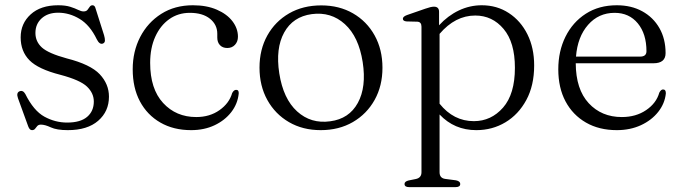

<svg xmlns="http://www.w3.org/2000/svg" viewBox="-20 -496 2659 748"><path d="M206.5 -446.5Q166.5 -446.5 142.2 -424.5Q118 -402.5 118 -367.5Q118 -334 143.2 -311Q168.5 -288 240 -268.5Q332.5 -245 368.5 -206.8Q404.5 -168.5 404.5 -119.5Q404.5 -62 362.5 -25.5Q320.5 11 244 11Q201 11 178 0.2Q155 -10.5 139.5 -10.5Q130 -10.5 125.2 -5Q120.5 0.5 116.5 5.8Q112.5 11 104.5 11Q95.5 11 90 -3.5L50 -113.5Q42.5 -135 56.5 -140.5Q69.5 -145.5 78.5 -130Q111 -64.5 153 -41.5Q195 -18.5 241.5 -18.5Q293.5 -18.5 319.5 -40.8Q345.5 -63 345.5 -100.5Q345.5 -133 319 -158.5Q292.5 -184 215.5 -204.5Q129 -226.5 94.8 -261.2Q60.5 -296 60.5 -350.5Q60.5 -404.5 99.5 -440Q138.5 -475.5 206.5 -475.5Q235 -475.5 253.8 -469.5Q272.5 -463.5 284.5 -457.5Q296.5 -451.5 305.5 -451.5Q316 -451.5 320.8 -457.5Q325.5 -463.5 329.5 -469.5Q333.5 -475.5 340.5 -475.5Q349.5 -475.5 352.5 -462.5L385.5 -358.5Q389 -346.5 388.8 -337.8Q388.5 -329 380 -326Q367.5 -322 357 -343Q330.5 -398 290.5 -422.2Q250.5 -446.5 206.5 -446.5Z M907 -353Q907 -334 895.5 -321.5Q884 -309 865.5 -309Q847.5 -309 837 -320Q826.5 -331 826.5 -349.5V-364.5Q826.5 -400 798 -423Q769.5 -446 719.5 -446Q674 -446 639.2 -421.2Q604.5 -396.5 584.8 -352.8Q565 -309 565 -251Q565 -149.5 615.5 -94.8Q666 -40 744.5 -40Q797 -40 835 -66.8Q873 -93.5 884.5 -133.5Q891 -146 900 -146Q911 -146 910 -131.5Q906 -91.5 881 -59.2Q856 -27 815.8 -8Q775.5 11 724.5 11Q656 11 604.8 -18.5Q553.5 -48 525.2 -101Q497 -154 497 -226Q497 -295.5 526.2 -352Q555.5 -408.5 608.2 -442Q661 -475.5 731.5 -475.5Q785.5 -475.5 825 -458.2Q864.5 -441 885.8 -413Q907 -385 907 -353Z M1231.5 -475Q1301.5 -475 1355.2 -444Q1409 -413 1439.5 -358Q1470 -303 1470 -232Q1470 -161.5 1439.5 -106.8Q1409 -52 1354.8 -20.5Q1300.5 11 1229.5 11Q1159.5 11 1105.8 -20.2Q1052 -51.5 1021.5 -106.5Q991 -161.5 991 -232.5Q991 -303 1021.5 -357.8Q1052 -412.5 1106.2 -443.8Q1160.5 -475 1231.5 -475ZM1266.5 -23.5Q1340 -33 1374 -95Q1408 -157 1393 -254Q1377.5 -353 1323.5 -402Q1269.5 -451 1194.5 -441Q1121 -431 1087 -369.2Q1053 -307.5 1068 -210.5Q1083.5 -111 1137.5 -62Q1191.5 -13 1266.5 -23.5Z M1690.5 -450V-397.5Q1725 -435 1767.5 -455.2Q1810 -475.5 1857 -475.5Q1916 -475.5 1962.2 -445.2Q2008.5 -415 2034.8 -362.2Q2061 -309.5 2061 -241Q2061 -163 2030.5 -106.5Q2000 -50 1949 -19.5Q1898 11 1835.5 11Q1750 11 1692.5 -50V175Q1692.5 198 1714.5 201L1756.5 206.5Q1773 210 1773 220.5Q1773 233 1755 233H1573.5Q1556 233 1556 220.5Q1556 211 1572 207L1599.5 201.5Q1622 197 1622 175V-392Q1622 -410.5 1606 -411.5L1564.5 -412.5Q1549.5 -413.5 1549.5 -423Q1549.5 -431.5 1566 -437.5L1636.5 -462Q1659 -470 1670.5 -470Q1690.5 -470 1690.5 -450ZM1831.5 -435.5Q1753.5 -435.5 1692.5 -364V-92Q1747 -24 1826 -24Q1893.5 -24 1939.8 -76.8Q1986 -129.5 1986 -232Q1986 -331 1942 -383.2Q1898 -435.5 1831.5 -435.5Z M2573 -289Q2573 -249.5 2525.5 -249.5H2223Q2223.5 -148 2273.5 -94Q2323.5 -40 2402.5 -40Q2457.5 -40 2497.2 -67Q2537 -94 2548.5 -135Q2555 -147.5 2563 -147.5Q2574.5 -147.5 2574 -132Q2570 -92.5 2544.2 -60Q2518.5 -27.5 2476.8 -8.2Q2435 11 2383 11Q2314 11 2262.8 -18.5Q2211.5 -48 2183.2 -101Q2155 -154 2155 -226Q2155 -296.5 2183 -353Q2211 -409.5 2262.2 -442.5Q2313.5 -475.5 2383 -475.5Q2439.5 -475.5 2482.2 -452Q2525 -428.5 2549 -386.5Q2573 -344.5 2573 -289ZM2374.5 -446Q2312 -446 2271 -399.2Q2230 -352.5 2224 -275.5H2474Q2498.5 -275.5 2498.5 -296.5Q2498.5 -364 2464.8 -405Q2431 -446 2374.5 -446Z"/></svg>

Font: Fraunces 9pt Light
Style: Regular
Weight: 300
Version: Version 1.000;[0bf87f6ff]